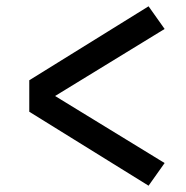

<svg xmlns="http://www.w3.org/2000/svg" viewBox="-20 -630 590 610"><path d="M452 -40 73 -275V-375L452 -610L503 -538L155 -325L503 -112Z"/></svg>

Font: Lode Dark Term
Style: Bold
Weight: 700
Monospace: yes
Designer: Belleve Invis
Foundry: Belleve Invis
Version: Version 29.2.0